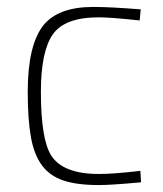

<svg xmlns="http://www.w3.org/2000/svg" viewBox="-20 -526 470 554"><path d="M265 8Q203 8 163.5 -5Q124 -18 101 -49Q78 -80 69 -131.5Q60 -183 60 -261Q60 -397 106 -454Q149 -506 249 -506Q297 -506 386 -499L383 -467Q298 -476 265 -476Q167 -476 132.5 -427Q98 -378 98 -261Q98 -124 128 -77Q162 -24 266 -24Q308 -24 385 -33L387 0Q301 8 265 8Z"/></svg>

Font: Storia Sans Thin
Style: Regular
Weight: 100
Designer: Accademia di Belle Arti di Urbino and others
Foundry: Accademia di Belle Arti di Urbino and others.
Version: Version 60.001;May 25, 2020;FontCreator 12.0.0.2522 64-bit